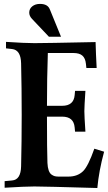

<svg xmlns="http://www.w3.org/2000/svg" viewBox="-20 -945 545 968"><path d="M293.5 -356.9H216.8Q216.8 -185.5 219.2 -123.5Q220.2 -101.1 225.3 -86.4Q230.5 -71.8 239 -65.4Q247.6 -59.1 255.6 -56.9Q263.7 -54.7 274.4 -54.7H325.2Q371.1 -54.7 399.4 -82.5Q424.8 -107.9 455.6 -195.3L504.9 -180.2Q478.5 -83 470.7 2.9Q202.1 -4.9 153.3 -4.9Q106.9 -4.9 3.4 1.5V-31.7L41.5 -35.2H41Q85 -38.6 86.4 -106.9Q89.4 -231 89.4 -366.2Q89.4 -501.5 86.4 -625.5Q85 -692.9 41 -697.8L10.3 -701.2V-733.9Q105.5 -727.5 153.3 -727.5Q208 -727.5 461.9 -732.9Q463.4 -673.8 467.3 -602.1H415.5L413.1 -624Q410.2 -651.4 395.3 -664.6Q380.4 -677.7 350.6 -677.7H221.2Q216.8 -550.3 216.8 -411.6H293.5Q351.6 -411.6 356.4 -465.3L358.4 -486.8H410.6Q405.3 -407.2 405.3 -384.3Q405.3 -360.8 410.6 -281.2H358.4L356.4 -302.7Q351.6 -356.9 293.5 -356.9ZM287.6 -759.8H226.6L141.6 -849.6Q127.4 -864.3 127.4 -881.3Q127.4 -900.9 142.8 -913.1Q158.2 -925.3 181.6 -925.3Q221.2 -925.3 231.4 -897V-897.5Q239.7 -877 259.5 -828.6Q279.3 -780.3 287.6 -759.8Z"/></svg>

Font: Flanker
Style: Bold
Weight: 700
Designer: Flanker
Foundry: Flanker
Version: Version 2.021